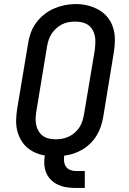

<svg xmlns="http://www.w3.org/2000/svg" viewBox="-20 -766 640 951"><path d="M354 165Q331 165 309 161.5Q287 158 267.5 149Q248 140 233 125.5Q218 111 209.5 91Q201 71 199.5 48.5Q198 26 202 4Q177 0 153.5 -10.5Q130 -21 112 -37.5Q94 -54 82 -76Q70 -98 64.5 -122.5Q59 -147 60 -174Q61 -201 65 -227L119 -550Q123 -577 132.5 -603.5Q142 -630 159 -653Q176 -676 199 -694.5Q222 -713 248 -724Q274 -735 301 -740.5Q328 -746 356 -746Q387 -746 416 -738.5Q445 -731 470.5 -716.5Q496 -702 514 -679Q532 -656 540.5 -628Q549 -600 549 -569.5Q549 -539 544 -508L491 -185Q487 -162 479.5 -139.5Q472 -117 459 -95.5Q446 -74 428.5 -56.5Q411 -39 389.5 -26Q368 -13 345 -5.5Q322 2 298 5Q296 20 297.5 34Q299 48 306.5 59Q314 70 327 75.5Q340 81 354 81H400V165ZM255 -76Q255 -76 255 -76Q255 -76 255 -76Q272 -76 288.5 -79Q305 -82 321 -89.5Q337 -97 350.5 -109Q364 -121 373.5 -135.5Q383 -150 388 -166.5Q393 -183 396 -199L450 -521Q452 -539 452.5 -556Q453 -573 449.5 -589.5Q446 -606 437.5 -620Q429 -634 415.5 -643Q402 -652 385.5 -655.5Q369 -659 352 -659Q335 -659 318.5 -656Q302 -653 286.5 -645Q271 -637 258 -625Q245 -613 235.5 -598.5Q226 -584 221 -568Q216 -552 213 -536L160 -214Q157 -196 156.5 -179Q156 -162 159.5 -146Q163 -130 171.5 -116Q180 -102 192.5 -93Q205 -84 221.5 -80Q238 -76 255 -76Z"/></svg>

Font: Iosevka Etoile Medium Oblique
Style: Regular
Weight: 500
Italic angle: -9°
Designer: Belleve Invis
Foundry: Belleve Invis
Version: Version 15.5.2; ttfautohint (v1.8.4)